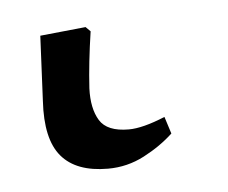

<svg xmlns="http://www.w3.org/2000/svg" viewBox="-29 12 293 247"><g transform="rotate(-5 117.5 136.0)"><path d="M102 228Q61 228 42 205.5Q23 183 26 134L30 50L89 44L95 50Q89 90 87 123Q86 149 95.5 164.5Q105 180 133 180Q151 180 180 168L187 190Q171 205 149 216.5Q127 228 102 228Z"/></g></svg>

Font: Literata 36pt Light
Style: Italic
Weight: 300
Italic angle: -2°
Designer: Latin by Veronika Burian and Jose Scaglione. Greek by Irene Vlachou. Cyrillic by Vera Evstafieva
Foundry: TypeTogether
Version: Version 3.002